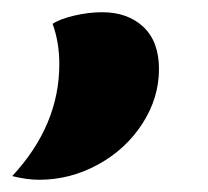

<svg xmlns="http://www.w3.org/2000/svg" viewBox="-100 -159 340 314"><path d="M-36 135Q-56 135 -80 129Q-3 46 -3 -54Q-3 -90 -14 -120Q-2 -128 21.5 -133.5Q45 -139 67 -139Q109 -139 134.5 -115Q160 -91 160 -46Q160 1 133 43Q106 85 60.5 110Q15 135 -36 135Z"/></svg>

Font: Sansita ExtraBold Italic
Style: Regular
Weight: 800
Italic angle: -11°
Designer: Pablo Cosgaya
Foundry: Omnibus-Type
Version: Version 1.006